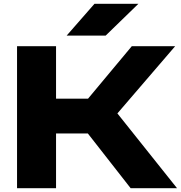

<svg xmlns="http://www.w3.org/2000/svg" viewBox="-20 -994 955 1014"><path d="M276 0V-289H444L670 0H915L600 -395L905 -750H676L445 -473H276V-750H70V0ZM332 -806H538L711 -974H479Z"/></svg>

Font: Bounded
Style: Bold
Weight: 700
Designer: Vlad Churkin
Version: Version 3.0